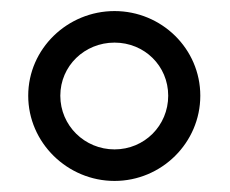

<svg xmlns="http://www.w3.org/2000/svg" viewBox="-20 -799 415 347"><path d="M31 -626C31 -541 102 -472 187 -472C272 -472 342 -541 342 -626C342 -711 272 -779 187 -779C102 -779 31 -711 31 -626ZM89 -626C89 -680 133 -722 187 -722C241 -722 284 -680 284 -626C284 -572 241 -529 187 -529C133 -529 89 -572 89 -626Z"/></svg>

Font: Charger Pro
Style: Nar
Weight: 400
Designer: Jasper
Foundry: Cannot Into Space Fonts
Version: Version 1.09